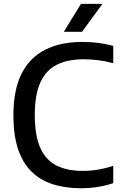

<svg xmlns="http://www.w3.org/2000/svg" viewBox="-20 -967 628 996"><path d="M400 9.5Q318.5 9.5 253.8 -11.2Q189 -32 143.2 -77Q97.5 -122 73.5 -194Q49.5 -266 49.5 -368.5Q49.5 -500.5 92 -584.8Q134.5 -669 214.8 -709.2Q295 -749.5 408 -749.5Q450.5 -749.5 490 -744.5Q529.5 -739.5 567.5 -729V-639Q529.5 -649.5 491.8 -654.5Q454 -659.5 414 -659.5Q331 -659.5 274.8 -631.2Q218.5 -603 189.5 -539.5Q160.5 -476 160.5 -370.5Q160.5 -261.5 189.8 -198.2Q219 -135 274.2 -107.8Q329.5 -80.5 408.5 -80.5Q448.5 -80.5 486.8 -86.8Q525 -93 567.5 -107V-17Q531 -4.5 488.5 2.5Q446 9.5 400 9.5ZM311 -802 400 -947H511.5L405.5 -802Z"/></svg>

Font: Encode Sans SC Condensed Thin Medium
Style: Regular
Weight: 500
Version: Version 3.002